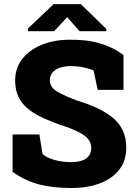

<svg xmlns="http://www.w3.org/2000/svg" viewBox="-20 -916 661 946"><path d="M330.6 10.3Q243.7 10.3 176.3 -6.3Q108.9 -22.9 42 -68.8V-253.4H174.3L189 -158.7Q204.6 -141.1 244.1 -129.2Q283.7 -117.2 330.6 -117.2Q363.3 -117.2 385.3 -125.2Q407.2 -133.3 418.5 -148.9Q429.7 -164.6 429.7 -186.5Q429.7 -207.5 419.2 -224.1Q408.7 -240.7 384.8 -255.6Q360.8 -270.5 320.3 -286.1Q229 -315.4 170.4 -345.7Q111.8 -376 83.3 -417.5Q54.7 -459 54.7 -520.5Q54.7 -579.6 88.4 -623.8Q122.1 -668 181.2 -693.4Q240.2 -718.8 316.4 -720.2Q403.3 -722.2 470.2 -702.9Q537.1 -683.6 588.4 -644.5V-473.1H461.4L441.4 -568.4Q424.8 -576.7 394 -583.5Q363.3 -590.3 328.6 -590.3Q298.8 -590.3 275.6 -582.5Q252.4 -574.7 239 -559.1Q225.6 -543.5 225.6 -520Q225.6 -501 236.8 -486.1Q248 -471.2 276.4 -456.3Q304.7 -441.4 355.5 -421.9Q476.6 -386.2 539.3 -332.8Q602.1 -279.3 602.1 -187.5Q602.1 -124.5 567.9 -80.3Q533.7 -36.1 472.7 -12.9Q411.6 10.3 330.6 10.3ZM117.2 -762.2V-774.9L244.1 -895.5H378.9L503.9 -772.9V-762.2H372.1L311 -831.5L246.6 -762.2Z"/></svg>

Font: Roboto Slab LO Black
Style: Regular
Weight: 900
Designer: Google
Version: Version 2.000